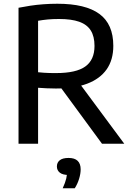

<svg xmlns="http://www.w3.org/2000/svg" viewBox="-20 -768 704 1026"><path d="M79 0V-726.5Q109 -732.5 142 -737.5Q175 -742.5 211.2 -745.2Q247.5 -748 286.5 -748Q437 -748 511.2 -693.5Q585.5 -639 585.5 -523Q585.5 -448 549.8 -397.2Q514 -346.5 445.8 -320.8Q377.5 -295 278.5 -295Q250.5 -295 228.5 -296.2Q206.5 -297.5 183.5 -299V0ZM525 0 271 -346H387.5L644 0ZM280 -377.5Q387 -377.5 436 -412.8Q485 -448 485 -522.5Q485 -573.5 465 -605.2Q445 -637 403.2 -651.8Q361.5 -666.5 295.5 -666.5Q261.5 -666.5 235.2 -664Q209 -661.5 183.5 -657V-382Q201 -380.5 215.8 -379.2Q230.5 -378 245.8 -377.8Q261 -377.5 280 -377.5ZM315 238Q329 207.5 334 185.8Q339 164 339 142L356.5 167H347.5Q315 167 299.5 154.5Q284 142 284 121.5Q284 100.5 299.5 88.2Q315 76 346.5 76Q379 76 395 91.5Q411 107 411 137Q411 160 402.8 187.2Q394.5 214.5 379.5 238Z"/></svg>

Font: Encode Sans Condensed Thin Medium
Style: Regular
Weight: 500
Version: Version 3.002